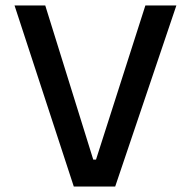

<svg xmlns="http://www.w3.org/2000/svg" viewBox="-20 -680 696 700"><path d="M623 -660 400 0H249L33 -660H145L320 -98H330L510 -660Z"/></svg>

Font: Cairo SemiBold
Style: Regular
Weight: 600
Designer: Mohamed Gaber, Accademia di Belle Arti di Urbino and others
Foundry: Kief Type Foundry, Accademia di Belle Arti di Urbino and others
Version: Version 3.011